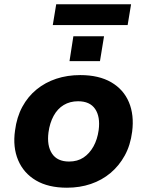

<svg xmlns="http://www.w3.org/2000/svg" viewBox="-20 -864 686 895"><path d="M292 11Q205 11 147.5 -23Q90 -57 64.5 -117.5Q39 -178 50 -255Q58 -318 84 -366Q110 -414 150.5 -447Q191 -480 242.5 -497Q294 -514 354 -514Q441 -514 498.5 -480.5Q556 -447 581 -387.5Q606 -328 596 -250Q588 -187 561.5 -139Q535 -91 495 -57.5Q455 -24 403.5 -6.5Q352 11 292 11ZM302 -111Q341 -111 369 -129.5Q397 -148 415.5 -181Q434 -214 440 -258Q448 -320 423.5 -356Q399 -392 344 -392Q306 -392 277 -374.5Q248 -357 230 -324Q212 -291 206 -247Q198 -185 222.5 -148Q247 -111 302 -111ZM226 -747 242 -844H591L575 -747ZM304 -579 322 -695H465L446 -579Z"/></svg>

Font: Nunito Sans 7pt ExtraBold
Style: Italic
Weight: 800
Italic angle: -9°
Designer: Vernon Adams
Foundry: Vernon Adams
Version: Version 3.101;gftools[0.9.27]